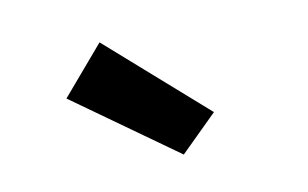

<svg xmlns="http://www.w3.org/2000/svg" viewBox="-42 -902 640 399"><g transform="rotate(-10 278.5 -702.0)"><path d="M318 -572 395 -648 186 -832 98 -729Z"/></g></svg>

Font: DAIFUKU Sans
Style: Bold
Weight: 700
Designer: Original font ‘Source Han Sans JP’ : Paul D. Hunt
Foundry: Daifuku
Version: Version 1.000